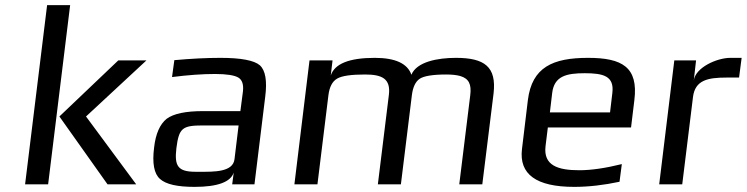

<svg xmlns="http://www.w3.org/2000/svg" viewBox="-20 -720 2917 750"><path d="M512 0 316 -265 552 -484H442L212 -265L400 0ZM168 0 254 -700H164L78 0Z M974 0 1016 -342C1024 -404 1017 -445 995 -465C973 -484 922 -494 841 -494C787 -494 727 -491 661 -485L652 -419C715 -427 771 -431 820 -431C865 -431 896 -426 911 -417C926 -408 932 -390 929 -363L919 -286H774C705 -286 658 -276 631 -256C605 -235 588 -198 582 -144C574 -82 582 -41 605 -21C628 0 673 10 740 10C830 10 881 -9 893 -46L887 0ZM669 -141C679 -220 692 -230 773 -230H912L896 -98C890 -47 814 -49 762 -49H744C674 -49 661 -72 669 -141Z M1761 -494C1690 -494 1608 -479 1587 -428C1572 -472 1524 -494 1444 -494C1344 -494 1287 -471 1272 -425L1279 -484H1189L1130 0H1220L1263 -349C1267 -380 1278 -402 1297 -413C1316 -424 1352 -429 1406 -429C1472 -429 1507 -413 1499 -349L1456 0H1546L1589 -349C1593 -380 1603 -401 1619 -412C1635 -423 1670 -429 1723 -429C1745 -429 1764 -427 1778 -423C1812 -413 1822 -390 1817 -349L1774 0H1864L1908 -355C1920 -459 1873 -494 1761 -494Z M2277 -494C2140 -494 2058 -458 2042 -329L2019 -138C2007 -39 2075 10 2223 10C2279 10 2339 3 2400 -10L2409 -79C2344 -63 2289 -55 2243 -55C2160 -55 2102 -73 2111 -149L2120 -222H2445L2458 -329C2474 -458 2410 -494 2277 -494ZM2264 -434C2337 -434 2380 -423 2372 -357L2363 -281H2128L2137 -357C2145 -423 2193 -434 2264 -434Z M2690 -405 2699 -484H2614L2555 0H2645L2687 -341C2695 -407 2745 -417 2817 -417H2867L2877 -494H2833C2780 -494 2696 -456 2690 -405Z"/></svg>

Font: Gamestation Text
Style: Italic
Weight: 400
Designer: Jonas Hecksher
Foundry: Jonas Hecksher, Playtypeª, e-types AS
Version: Version 1.003